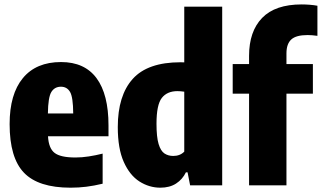

<svg xmlns="http://www.w3.org/2000/svg" viewBox="-20 -838 1455 868"><path d="M299 10.5Q153.5 10.5 88.5 -57Q23.5 -124.5 23.5 -277Q23.5 -412.5 83.5 -485Q143.5 -557.5 256 -557.5Q362.5 -557.5 416.5 -484.5Q470.5 -411.5 470.5 -271.5V-222H197Q200 -167.5 226.8 -146.8Q253.5 -126 321 -126Q350.5 -126 381.2 -130.8Q412 -135.5 444 -143.5V-7.5Q404.5 2 370.2 6.2Q336 10.5 299 10.5ZM255.5 -446Q227 -446 212.2 -422.2Q197.5 -398.5 196.5 -325H311Q310.5 -398.5 296.8 -422.2Q283 -446 255.5 -446Z M705 10.5Q654.5 10.5 610.5 -17.5Q566.5 -45.5 539.5 -106Q512.5 -166.5 512.5 -263.5Q512.5 -406 580 -481.2Q647.5 -556.5 796 -556.5Q803.5 -556.5 813 -556V-808H984.5V0H839.5L828 -59H820.5Q805 -27 776 -8.2Q747 10.5 705 10.5ZM763 -133Q794 -133 813 -152.5V-423.5Q795 -426 782 -426Q735.5 -426 711.5 -395.2Q687.5 -364.5 687.5 -278.5Q687.5 -218.5 697 -187Q706.5 -155.5 723.5 -144.2Q740.5 -133 763 -133Z M1106 0V-414.5H1032V-548.5H1106V-585.5Q1106 -696 1165 -757Q1224 -818 1344 -818Q1361 -818 1380 -816.5Q1399 -815 1415 -812V-676Q1390 -679.5 1370.5 -679.5Q1318.5 -679.5 1296.8 -659.5Q1275 -639.5 1275 -596.5V-548.5H1394.5V-414.5H1275V0Z"/></svg>

Font: Encode Sans Cnd XBd
Style: Regular
Weight: 800
Width: 3
Designer: Multiple Designers
Foundry: Impallari Type
Version: Version 3.002; ttfautohint (v1.8.3) -l 8 -r 50 -G 200 -x 14 